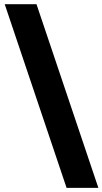

<svg xmlns="http://www.w3.org/2000/svg" viewBox="-20 -808 495 928"><path d="M301.8 100 3.1 -786.7V-787.7H156.4L455.1 99V100Z"/></svg>

Font: Foldit Thin
Style: Regular
Weight: 100
Designer: Sophia Tai
Foundry: Sophia Tai
Version: Version 1.003